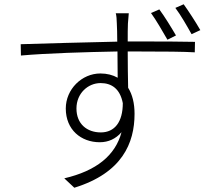

<svg xmlns="http://www.w3.org/2000/svg" viewBox="-20 -833 1040 899"><path d="M918 -692C895 -732 863 -781 840 -813L801 -796C826 -763 854 -714 877 -673ZM804 -667C783 -703 750 -757 726 -789L687 -772C711 -739 741 -687 764 -647ZM578 -639C578 -674 578 -704 579 -723C580 -734 582 -763 583 -771H522C525 -763 527 -738 527 -723C528 -704 529 -674 529 -638C372 -635 184 -629 77 -626L78 -573C203 -584 378 -589 530 -592C530 -547 531 -501 531 -469C508 -482 481 -489 450 -489C363 -489 288 -415 288 -325C288 -225 360 -167 447 -167C488 -167 522 -183 549 -214C520 -105 431 -33 281 2L328 46C552 -23 610 -163 610 -300C610 -349 600 -390 580 -422C579 -469 578 -532 578 -592H613C757 -592 840 -591 892 -588L893 -637C850 -638 745 -639 613 -639ZM452 -213C388 -213 338 -252 338 -325C338 -396 392 -444 451 -444C502 -444 542 -418 555 -350C555 -262 517 -213 452 -213Z"/></svg>

Font: Spoqa Han Sans Neo Light
Style: Regular
Weight: 300
Designer: [Spoqa Han Sans Neo] Dong-huui Kim ___ Younghwa Kang ___ Yujin Lee ___ [Noto Sans] Ryoko NISHIZUKA ____ (kana & ideograp
Foundry: Spoqa (http://www.spoqa-han-sans.com)
Version: Version 1.100;hotconv 1.0.109;makeotfexe 2.5.65596